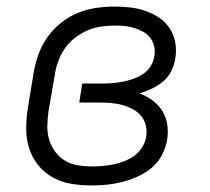

<svg xmlns="http://www.w3.org/2000/svg" viewBox="-20 -558 640 586"><path d="M260 8Q228 8 197.5 3Q167 -2 141 -16.5Q115 -31 96.5 -54Q78 -77 69 -105.5Q60 -134 60 -165.5Q60 -197 65 -228L83 -338Q88 -366 98 -393.5Q108 -421 125.5 -445.5Q143 -470 167 -489Q191 -508 218.5 -519Q246 -530 274.5 -534Q303 -538 331 -538Q355 -538 379.5 -535Q404 -532 426 -524Q448 -516 467 -503Q486 -490 498.5 -470.5Q511 -451 515 -427.5Q519 -404 515 -379Q512 -360 503 -341.5Q494 -323 478 -309.5Q462 -296 443.5 -287.5Q425 -279 406 -273Q427 -265 445 -252Q463 -239 475 -220Q487 -201 490.5 -178Q494 -155 490 -131Q486 -108 474.5 -85.5Q463 -63 443.5 -46.5Q424 -30 401 -19.5Q378 -9 354.5 -3Q331 3 307.5 5.5Q284 8 260 8ZM262 -50Q278 -50 294.5 -51.5Q311 -53 327.5 -56.5Q344 -60 360.5 -66.5Q377 -73 391 -83.5Q405 -94 414.5 -109.5Q424 -125 426 -141Q429 -158 425 -175Q421 -192 410.5 -204.5Q400 -217 385 -225Q370 -233 353.5 -237.5Q337 -242 319.5 -243.5Q302 -245 284 -245H222L231 -303H294Q310 -303 325.5 -304.5Q341 -306 356.5 -309Q372 -312 387.5 -317.5Q403 -323 417 -332.5Q431 -342 440 -356.5Q449 -371 451 -387Q454 -402 450.5 -416.5Q447 -431 438.5 -442.5Q430 -454 417 -461Q404 -468 390 -472.5Q376 -477 361 -478.5Q346 -480 331 -480Q310 -480 288.5 -477Q267 -474 246.5 -465Q226 -456 208 -442Q190 -428 177.5 -409.5Q165 -391 157.5 -370.5Q150 -350 147 -328L128 -218Q125 -196 124.5 -174Q124 -152 130 -132Q136 -112 148.5 -95Q161 -78 178.5 -67.5Q196 -57 217.5 -53.5Q239 -50 262 -50Z"/></svg>

Font: Iosevka Curly Light Extended
Style: Italic
Weight: 300
Width: 7
Italic angle: -9°
Monospace: yes
Designer: Belleve Invis
Foundry: Belleve Invis
Version: Version 11.1.0; ttfautohint (v1.8.3)